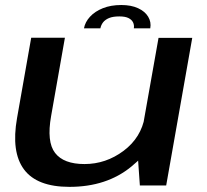

<svg xmlns="http://www.w3.org/2000/svg" viewBox="-20 -740 826 766"><path d="M538 0H643L747 -589H612.5L529.5 -121ZM239 -589.5H104.5L48 -269Q24 -133.5 75.8 -64Q127.5 5.5 257 5.5Q405.5 5.5 503.8 -75.2Q602 -156 616 -234L558 -276Q543.5 -191 473 -138.2Q402.5 -85.5 317 -85.5Q234 -85.5 199.8 -129.8Q165.5 -174 184 -277.5ZM464 -720Q422 -720 390.2 -707.2Q358.5 -694.5 339 -673.2Q319.5 -652 315 -627H380.5Q383 -640 391.2 -650.8Q399.5 -661.5 415 -668Q430.5 -674.5 456 -674.5Q479.5 -674.5 492.5 -668Q505.5 -661.5 510.8 -650.8Q516 -640 514 -627H579.5Q584 -652 571.2 -673.2Q558.5 -694.5 531 -707.2Q503.5 -720 464 -720Z"/></svg>

Font: Anybody Expanded Medium
Style: Italic
Weight: 500
Width: 7
Italic angle: -10°
Version: Version 1.113;gftools[0.9.25]